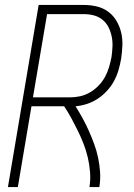

<svg xmlns="http://www.w3.org/2000/svg" viewBox="-20 -755 540 775"><path d="M12 0 136 -735H318Q345 -735 370.5 -729Q396 -723 416.5 -708Q437 -693 450 -671Q463 -649 469 -624Q475 -599 474 -572Q473 -545 469 -518Q465 -495 458.5 -472.5Q452 -450 440.5 -428.5Q429 -407 412 -388.5Q395 -370 374.5 -356.5Q354 -343 331 -335.5Q308 -328 285 -326Q300 -302 313.5 -277.5Q327 -253 338.5 -227Q350 -201 360 -174Q370 -147 376 -118.5Q382 -90 384 -60Q386 -30 381 0H341Q346 -30 343.5 -60.5Q341 -91 334.5 -119Q328 -147 317.5 -174Q307 -201 294.5 -226.5Q282 -252 268.5 -277Q255 -302 239 -326H107L52 0ZM262 -362Q283 -362 303.5 -366.5Q324 -371 343 -382Q362 -393 377.5 -409Q393 -425 403.5 -444Q414 -463 420 -483.5Q426 -504 430 -524Q433 -545 434 -566Q435 -587 431 -607Q427 -627 418 -645Q409 -663 393.5 -675.5Q378 -688 358.5 -693Q339 -698 318 -698H170L113 -362Z"/></svg>

Font: iosevka_custom_sans_ss08 XLt
Style: Italic
Weight: 200
Italic angle: -10°
Designer: Belleve Invis
Foundry: Belleve Invis
Version: Version 10.3.0; ttfautohint (v1.8.3)